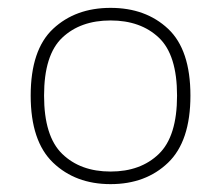

<svg xmlns="http://www.w3.org/2000/svg" viewBox="-20 -766 562 488"><path d="M261 -298Q172 -298 115 -352.5Q58 -407 58 -523Q58 -639.5 115 -692.8Q172 -746 261 -746Q350.5 -746 407.2 -692.8Q464 -639.5 464 -523Q464 -407 407.2 -352.5Q350.5 -298 261 -298ZM261 -330Q337.5 -330 383.8 -374.8Q430 -419.5 430 -523Q430 -626.5 383.8 -670.2Q337.5 -714 261 -714Q184.5 -714 138.2 -670.2Q92 -626.5 92 -523Q92 -419.5 138.2 -374.8Q184.5 -330 261 -330Z"/></svg>

Font: Encode Sans Expanded Expanded Thin
Style: Regular
Weight: 100
Width: 7
Designer: Multiple Designers
Foundry: Impallari Type
Version: Version 3.000; ttfautohint (v1.8.3) -l 8 -r 50 -G 200 -x 14 